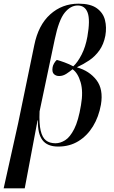

<svg xmlns="http://www.w3.org/2000/svg" viewBox="-56 -790 623 1048"><path d="M-36 238 43 -117 131 -543Q153 -653 218 -711.5Q283 -770 373 -770Q438 -770 472.5 -745Q507 -720 517 -680.5Q527 -641 519 -595Q510 -548 486.5 -515Q463 -482 431 -460.5Q399 -439 366 -424L365 -422Q432 -403 470.5 -353Q509 -303 495 -219Q483 -152 451.5 -100.5Q420 -49 372 -19.5Q324 10 262 10Q202 10 175.5 -25.5Q149 -61 151 -133H149L79 238ZM247 -8Q273 -8 299.5 -24.5Q326 -41 349 -86Q372 -131 386 -216Q399 -290 384 -341Q369 -392 340 -412Q327 -401 307.5 -388Q288 -375 267 -375Q249 -375 238 -386Q227 -397 231 -422Q232 -431 238.5 -443Q245 -455 254 -463Q270 -459 296 -449.5Q322 -440 344 -428Q368 -450 389.5 -492Q411 -534 421 -590Q437 -681 422.5 -720.5Q408 -760 368 -760Q329 -760 297 -720.5Q265 -681 243 -576L160 -182Q157 -115 166 -77Q175 -39 195 -23.5Q215 -8 247 -8Z"/></svg>

Font: Noto Serif Display SemiCondensed Medium
Style: Italic
Weight: 500
Width: 4
Italic angle: -12°
Designer: Monotype Design Team
Foundry: Monotype Imaging Inc.
Version: Version 2.009